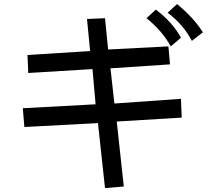

<svg xmlns="http://www.w3.org/2000/svg" viewBox="-20 -872 1040 958"><path d="M992.2 -710.9 937.5 -668Q894.5 -750 816.4 -808.6L863.3 -851.6Q945.3 -785.2 992.2 -710.9ZM882.8 -683.6 832 -640.6Q789.1 -718.8 710.9 -781.2L757.8 -824.2Q843.8 -757.8 882.8 -683.6ZM886.7 -285.2 562.5 -265.6 597.7 58.6 503.9 66.4 468.8 -257.8 101.6 -238.3 93.8 -332 457 -351.6 441.4 -527.3 121.1 -507.8 117.2 -597.7 429.7 -617.2 414.1 -777.3 503.9 -781.2 519.5 -625 820.3 -640.6 828.1 -550.8 531.2 -531.2 550.8 -355.5 882.8 -378.9Z"/></svg>

Font: Droid Sans Fallback
Style: Regular
Weight: 400
Designer: Steve Matteson
Foundry: Ascender Corporation
Version: 3.00 (Khmer version)